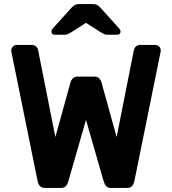

<svg xmlns="http://www.w3.org/2000/svg" viewBox="-20 -920 842 940"><path d="M35 0ZM315 -34Q310 -17 302 -8.5Q294 0 280 0H199Q171 0 164 -34L36 -665L35 -673Q35 -684 43 -692Q51 -700 62 -700H136Q147 -700 155.5 -693.5Q164 -687 167 -673L251 -249L325 -516Q327 -526 335.5 -535.5Q344 -545 360 -545H442Q458 -545 466.5 -535.5Q475 -526 477 -516L551 -249L635 -673Q638 -687 646.5 -693.5Q655 -700 666 -700H740Q751 -700 759 -692Q767 -684 767 -673L766 -665L638 -34Q631 0 603 0H522Q508 0 500 -8.5Q492 -17 487 -34L401 -333ZM473 -881 565 -779Q570 -774 570 -766Q570 -750 554 -750H506Q497 -750 491 -752.5Q485 -755 475 -761L401 -808L327 -761Q317 -755 311 -752.5Q305 -750 296 -750H248Q232 -750 232 -766Q232 -774 237 -779L329 -881Q339 -892 347 -896Q355 -900 366 -900H436Q447 -900 455 -896Q463 -892 473 -881Z"/></svg>

Font: Hezaedrus Medium
Style: Regular
Weight: 500
Designer: Hubert & Fischer
Foundry: Hubert & Fischer
Version: Version 1.10;September 3, 2019;FontCreator 11.5.0.2425 64-bi